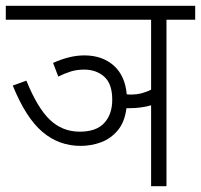

<svg xmlns="http://www.w3.org/2000/svg" viewBox="-20 -642 693 662"><path d="M163 -425Q189 -437 216.5 -444Q244 -451 271 -451Q332 -451 371.5 -416.5Q411 -382 417 -317Q423 -316 430 -316Q451 -316 468.5 -320.5Q486 -325 501 -333V-574H0V-622H653V-574H554V0H501V-279Q467 -269 426 -269Q420 -269 416 -269Q410 -221 386 -192.5Q362 -164 328.5 -151.5Q295 -139 258 -139Q183 -139 126 -187.5Q69 -236 24 -347L71 -364Q109 -270 152 -229Q195 -188 255 -188Q312 -188 339.5 -218Q367 -248 367 -298Q367 -353 339.5 -377.5Q312 -402 270 -402Q245 -402 224 -395.5Q203 -389 181 -378Z"/></svg>

Font: Noto Sans SemiCondensed Light
Style: Italic
Weight: 300
Width: 4
Italic angle: -12°
Designer: Monotype Design Team
Foundry: Monotype Imaging Inc.
Version: Version 2.013; ttfautohint (v1.8.4.7-5d5b)